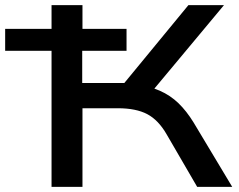

<svg xmlns="http://www.w3.org/2000/svg" viewBox="-30 -725 926 745"><path d="M170 0V-528H-10V-613H170V-705H290V-613H461V-528H289V-403H466L422 -366L701 -705H839L538 -344L493 -398Q549 -391 590 -373Q631 -355 662.5 -324.5Q694 -294 721 -250L871 0H735L617 -203Q585 -259 541.5 -282Q498 -305 427 -305H290V0Z"/></svg>

Font: Nunito Sans 10pt Expanded SemiBold
Style: Regular
Weight: 600
Width: 7
Designer: Vernon Adams
Foundry: Vernon Adams
Version: Version 3.101;gftools[0.9.27]